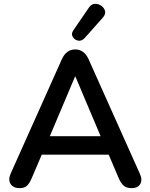

<svg xmlns="http://www.w3.org/2000/svg" viewBox="-20 -970 782 998"><path d="M419 -771Q403 -755 385 -759Q367 -763 358 -778.5Q349 -794 361 -812L441 -929Q454 -949 472.5 -950Q491 -951 506.5 -940Q522 -929 526 -912.5Q530 -896 515 -879ZM82 8Q49 8 35 -14Q21 -36 36 -69L301 -661Q324 -713 371 -713Q418 -713 441 -661L706 -69Q722 -35 709 -13.5Q696 8 664 8Q638 8 623 -5Q608 -18 597 -44L545 -166H197L145 -44Q133 -16 119.5 -4Q106 8 82 8ZM370 -572 239 -262H503L372 -572Z"/></svg>

Font: Chiron GoRound TC M
Style: Regular
Weight: 500
Designer: Ryoko NISHIZUKA 西塚涼子 (kana, bopomofo & ideographs); Paul D. Hunt (Latin, Greek & Cyrillic); Sandoll Communications 산돌커뮤니
Foundry: Adobe
Version: Version 1.000;hotconv 1.1.1;makeotfexe 2.6.0